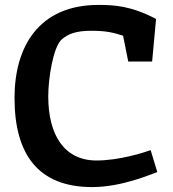

<svg xmlns="http://www.w3.org/2000/svg" viewBox="-20 -750 703 780"><path d="M592 -140C564 -130 464 -98 372 -98C242 -98 176 -200 176 -359C176 -428 195 -560 232 -591C256 -611 287 -625 350 -625C411 -625 439 -618 480 -605L501 -500H598L614 -673C513 -726 445 -730 380 -730C139 -730 39 -562 39 -352C39 -122 136 10 354 10C476 10 592 -42 619 -51Z"/></svg>

Font: Enriqueta
Style: Bold
Weight: 700
Designer: Viviana Monsalve, Gustavo Ibarra
Foundry: Viviana Monsalve, Gustavo Ibarra
Version: Version 1.002